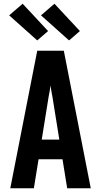

<svg xmlns="http://www.w3.org/2000/svg" viewBox="-20 -1006 540 1026"><path d="M35 0 179 -735H321L465 0H339L314 -155H186L161 0ZM297 -260 260 -490Q257 -505 254.5 -519.5Q252 -534 250 -549Q248 -534 245.5 -519.5Q243 -505 240 -490L203 -260ZM349 -790 199 -924 271 -986 407 -840ZM179 -790 29 -924 101 -986 237 -840Z"/></svg>

Font: Iosevka SS04 Extrabold
Style: Regular
Weight: 800
Monospace: yes
Designer: Belleve Invis
Foundry: Belleve Invis
Version: Version 19.0.0; ttfautohint (v1.8.4)